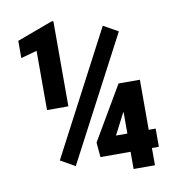

<svg xmlns="http://www.w3.org/2000/svg" viewBox="-80 -780 783 852"><g transform="rotate(-10 311.5 -354.0)"><path d="M216.8 -324.2H120.6V-591.3L48.3 -571.3V-648.9L208 -708H216.8ZM203.1 -57.1 137.7 -94.2 429.2 -649.9 495.1 -612.8ZM402.3 -159.7H453.6V-257.8L449.7 -251.5ZM549.8 -159.7H581.1V-77.6H549.8V0H453.6V-77.6H317.9L312 -144L453.6 -385.3H549.8Z"/></g></svg>

Font: MAUL Condensed Bold
Style: Condensed Bold
Weight: 700
Designer: MAUL
Version: Version 1.0; 2020; ttfautohint (v1.8.3)